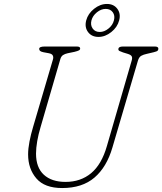

<svg xmlns="http://www.w3.org/2000/svg" viewBox="-20 -935 820 970"><path d="M520 -197 645 -628Q649.5 -642.5 645.5 -650.2Q641.5 -658 625 -663L602 -670Q591 -674 584.5 -677Q578 -680 578 -686Q578 -700 601 -700H762Q780 -700 780 -689Q780 -682.5 776.2 -678.8Q772.5 -675 756 -671L722 -663Q705 -659.5 693.8 -653.2Q682.5 -647 677 -629L548 -190Q519 -90.5 457.2 -37.8Q395.5 15 294 15Q205.5 15 163.8 -33.5Q122 -82 122 -155Q122 -184 129 -220.2Q136 -256.5 147 -293L247 -633Q251 -645 247 -654Q243 -663 227 -666L200 -671Q187.5 -673.5 182.8 -677.5Q178 -681.5 178 -688Q178 -700 206 -700H368Q385 -700 385 -690Q385 -684 378.8 -680.5Q372.5 -677 356 -673L322 -666Q308 -663 298.5 -656.8Q289 -650.5 285 -637L185 -293Q174 -256.5 168 -221.8Q162 -187 162 -159Q162 -88.5 201.5 -52.2Q241 -16 311 -16Q387.5 -16 440.5 -60.2Q493.5 -104.5 520 -197ZM477.5 -748.5Q443 -748.5 424.8 -773Q406.5 -797.5 415.5 -832Q424.5 -866 455.2 -890.5Q486 -915 520.5 -915Q554.5 -915 572.8 -890.5Q591 -866 582 -832Q573 -797.5 542.2 -773Q511.5 -748.5 477.5 -748.5ZM514 -890Q491 -890 469.8 -873Q448.5 -856 442 -832Q436 -808 448.2 -790.8Q460.5 -773.5 484 -773.5Q507 -773.5 528.2 -790.8Q549.5 -808 555.5 -832Q562 -856 549.8 -873Q537.5 -890 514 -890Z"/></svg>

Font: Fraunces 9pt SuperSoft Thin
Style: Italic
Weight: 100
Italic angle: -16°
Version: Version 1.000;[0bf87f6ff]